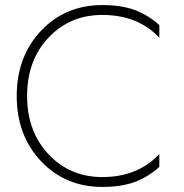

<svg xmlns="http://www.w3.org/2000/svg" viewBox="-20 -729 725 758"><path d="M87 -350Q87 -210 171.5 -120Q256 -30 384 -30Q524 -30 609 -121V-70Q563 -29 510.5 -10Q458 9 384 9Q238 9 142 -92.5Q46 -194 46 -350Q46 -506 142 -607.5Q238 -709 384 -709Q458 -709 510.5 -690Q563 -671 609 -630V-580Q525 -670 384 -670Q256 -670 171.5 -580.5Q87 -491 87 -350Z"/></svg>

Font: Renner
Style: Thin
Weight: 200
Version: Version 003.000 ; ttfautohint (v0.97) -l 8 -r 50 -G 200 -x 1